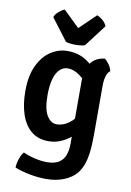

<svg xmlns="http://www.w3.org/2000/svg" viewBox="-102 -798 736 1080"><g transform="rotate(10 266.0 -258.0)"><path d="M490 -439.5Q475 -427.5 468.5 -404.2Q462 -381 462 -353.5V-70.5Q462 -8 456.2 34Q450.5 76 439.5 103.8Q428.5 131.5 413 151.5Q386.5 184 341.5 202.2Q296.5 220.5 238.5 220.5Q192 220.5 144 211Q96 201.5 59.5 187Q60 164.5 68.8 137.8Q77.5 111 91 95.5Q123 110 159.5 118.2Q196 126.5 227 126.5Q272 126.5 296.8 110Q321.5 93.5 331.2 65.5Q341 37.5 341 2.5V-364Q341 -418 366.5 -457.5Q392 -497 447.5 -503.5Q461 -494.5 474 -475.5Q487 -456.5 490 -439.5ZM39 -247Q39 -334.5 67 -393Q95 -451.5 139.5 -480.5Q184 -509.5 234 -509.5Q280 -509.5 312.8 -495.2Q345.5 -481 368.5 -459.8Q391.5 -438.5 406.5 -417L388 -313.5Q360.5 -359.5 324.2 -386.5Q288 -413.5 254.5 -413.5Q227.5 -413.5 207.5 -394.8Q187.5 -376 176.8 -338.8Q166 -301.5 166 -246.5Q166 -165 188.8 -128.8Q211.5 -92.5 244 -92.5Q280 -92.5 313.5 -116.5Q347 -140.5 367 -181L385.5 -89.5Q370.5 -64.5 345 -42.2Q319.5 -20 286.5 -5.5Q253.5 9 215.5 9Q156.5 9 117.2 -23.2Q78 -55.5 58.5 -113.2Q39 -171 39 -247ZM216.5 -558 121.5 -683.5Q129.5 -703 147 -717.2Q164.5 -731.5 178 -736L270.5 -646.5L363 -736Q377 -731.5 394.5 -717.2Q412 -703 420 -683.5L324.5 -558Q301 -551.5 270.5 -551.5Q241 -551.5 216.5 -558Z"/></g></svg>

Font: Signika Negative Light SemiBold
Style: Regular
Weight: 600
Version: Version 2.001